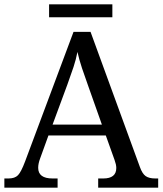

<svg xmlns="http://www.w3.org/2000/svg" viewBox="-20 -860 745 880"><path d="M0 0V-42H19Q48 -42 62.5 -57Q77 -72 95 -120L317 -714H395L621 -95Q632 -64 647.5 -53Q663 -42 692 -42H705V0H430V-42H453Q513 -42 513 -90Q513 -98 511 -107Q509 -116 505 -127L465 -239H202L164 -134Q155 -110 155 -91Q155 -42 221 -42H244V0ZM221 -289H447L385 -464Q369 -508 356 -547Q343 -586 335 -622Q328 -586 317 -553Q306 -520 289 -473ZM205 -781V-840H495V-781Z"/></svg>

Font: NotoSerif-Regular
Style: Regular
Weight: 400
Designer: Monotype Design Team
Foundry: Monotype Imaging Inc.
Version: Version 2.007; ttfautohint (v1.8) -l 8 -r 50 -G 200 -x 14 -D